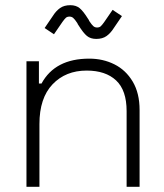

<svg xmlns="http://www.w3.org/2000/svg" viewBox="-20 -720 634 740"><path d="M130 -484V-398H140Q192 -494 324 -494Q377 -494 421 -472Q465 -450 491.5 -405.5Q518 -361 518 -296V0H468V-292Q468 -372 427.5 -410Q387 -448 314 -448Q233 -448 182.5 -395Q132 -342 132 -242V0H82V-484ZM184 -659Q196 -678 211.5 -689Q227 -700 251 -700Q273 -700 287 -688.5Q301 -677 319 -648Q321 -646 322 -643.5Q323 -641 324 -639Q334 -624 340 -619Q346 -614 354 -614Q363 -614 368 -618.5Q373 -623 381 -634L414 -682L450 -658L418 -611Q406 -592 390.5 -581Q375 -570 351 -570Q329 -570 315 -581.5Q301 -593 283 -622Q281 -624 280 -626.5Q279 -629 278 -631Q268 -646 262 -651Q256 -656 248 -656Q239 -656 234 -651.5Q229 -647 221 -636L188 -588L152 -612Z"/></svg>

Font: Space Grotesk Variable
Style: Regular
Weight: 400
Designer: Florian Karsten (Space Grotesk), Colophon Foundry (Space Mono)
Foundry: Florian Karsten
Version: Version 1.106